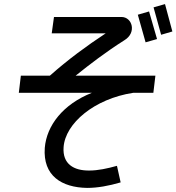

<svg xmlns="http://www.w3.org/2000/svg" viewBox="-20 -872 863 939"><path d="M823 -718 787 -852 731 -836 768 -702ZM748 -681 709 -816 654 -800 692 -665ZM631 -418H730L740 -502H350C421 -559 498 -618 588 -675C650 -712 627 -789 574 -789H244L233 -709H497C403 -647 313 -581 224 -502H82L72 -418H429C288 -362 208 -258 199 -149C189 -12 282 45 406 47C457 47 512 37 570 20L552 -61C506 -48 459 -38 417 -38C341 -37 285 -70 291 -152C299 -269 442 -389 631 -418Z"/></svg>

Font: Smiley Sans Oblique
Style: Regular
Weight: 400
Italic angle: -8°
Designer: oooooohmygosh, Nagisa Chen, Janine Sui, Heda Shi, Jian Li
Foundry: atelierAnchor
Version: Version 2.0.1